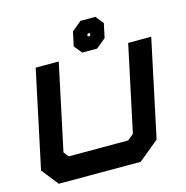

<svg xmlns="http://www.w3.org/2000/svg" viewBox="-127 -1019 1101 1138"><g transform="rotate(-15 424.0 -450.0)"><path d="M93.5 0 12.5 -103 139.5 -700H281L168.5 -172L192.5 -141.5H557.5L594.5 -172L707 -700H848.5L721.5 -103L596.5 0ZM429 -715 390 -763.5 408.5 -850.5 468 -899.5H559.5L598 -850.5L579.5 -763.5L520.5 -715ZM488 -798.5H496.5L502 -803.5L504 -811L500.5 -815.5H492L486.5 -811L484.5 -803.5Z"/></g></svg>

Font: Tourney Expanded Black
Style: Italic
Weight: 900
Width: 7
Italic angle: -12°
Designer: Tyler Finck
Foundry: Etcetera Type Co
Version: Version 1.010; ttfautohint (v1.8.3)